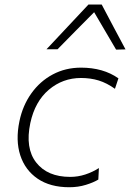

<svg xmlns="http://www.w3.org/2000/svg" viewBox="-20 -796 560 826"><path d="M278 9.5Q196 9.5 142 -27.2Q88 -64 67.2 -128Q46.5 -192 63.5 -274Q77.5 -342 114.8 -394.2Q152 -446.5 207 -475.8Q262 -505 328.5 -505Q424 -505 489.5 -459L474.5 -414Q439.5 -439 404.5 -449.8Q369.5 -460.5 328.5 -460.5Q250 -460.5 190.2 -410Q130.5 -359.5 110.5 -267Q87.5 -158.5 135.8 -96.8Q184 -35 282 -35Q315 -35 346.5 -45.2Q378 -55.5 405.5 -73L403 -23.5Q382.5 -11 349.5 -0.8Q316.5 9.5 278 9.5ZM479.5 -582.5Q433.5 -661.5 385 -743.5Q345 -703 306 -663.8Q267 -624.5 227.5 -584H180Q226.5 -633.5 271 -681Q315.5 -728.5 360.5 -776.5H417.5Q443 -728.5 468.5 -680Q494 -631.5 520 -583.5Z"/></svg>

Font: Commissioner ExtraLight
Style: Italic
Weight: 200
Italic angle: -12°
Designer: Kostas Bartsokas
Foundry: Kostas Bartsokas
Version: Version 1.000; ttfautohint (v1.8.3)